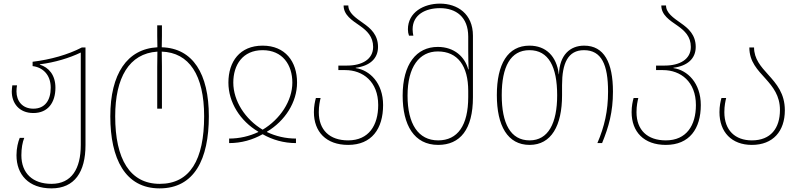

<svg xmlns="http://www.w3.org/2000/svg" viewBox="-20 -790 4407 1060"><path d="M264 250C392 250 452 159 452 11V-528H432C355 -488 259 -461 160 -449V-425C214 -419 260 -379 260 -306C260 -236 228 -190 164 -190C103 -190 71 -233 71 -285C71 -297 72 -309 74 -319H48C47 -309 45 -297 45 -285C45 -221 85 -166 164 -166C245 -166 286 -224 286 -306C286 -376 249 -418 200 -433V-435C282 -445 364 -470 426 -500V10C426 141 376 225 264 225C161 225 98 167 98 67C98 29 104 -5 114 -29H89C80 -7 71 27 71 67C71 174 138 250 264 250Z M861 250C1053 250 1133 89 1133 -148C1133 -383 1045 -524 873 -529C873 -550 874 -570 874 -591V-650H848V-592C848 -571 849 -550 849 -529C682 -520 589 -382 589 -148C589 86 671 250 861 250ZM862 225C697 225 616 88 616 -148C616 -360 692 -495 849 -505C849 -481 848 -457 848 -421V-190H874V-423C874 -458 873 -482 873 -505C1024 -500 1107 -376 1107 -148C1107 92 1029 225 862 225Z M1245 0C1313 0 1375 -18 1430 -49C1484 -18 1547 0 1614 0V-25C1557 -25 1502 -38 1454 -61V-63C1553 -122 1620 -225 1620 -334C1620 -450 1555 -538 1430 -538C1304 -538 1241 -450 1241 -334C1241 -225 1306 -122 1406 -63V-61C1357 -38 1302 -25 1245 -25ZM1430 -74C1334 -131 1268 -233 1268 -334C1268 -432 1320 -513 1430 -513C1540 -513 1594 -432 1594 -334C1594 -233 1526 -131 1430 -74Z M1902 10C2032 10 2095 -79 2095 -210C2095 -332 2021 -403 1944 -414V-416C2021 -426 2067 -466 2067 -531C2067 -598 2026 -634 1984 -663C1943 -692 1903 -719 1903 -760H1877C1877 -707 1923 -678 1968 -647C2006 -620 2040 -588 2040 -531C2040 -462 1978 -428 1896 -428H1848V-403H1886C1984 -403 2068 -339 2068 -210C2068 -98 2016 -15 1902 -15C1800 -15 1740 -72 1740 -171C1740 -206 1746 -232 1750 -249H1724C1719 -231 1713 -204 1713 -171C1713 -63 1780 10 1902 10Z M2399 10C2520 10 2591 -75 2591 -253V-593C2591 -714 2505 -770 2409 -770C2319 -770 2232 -722 2232 -628C2232 -615 2234 -604 2238 -593H2262C2260 -604 2258 -614 2258 -628C2258 -709 2329 -745 2409 -745C2497 -745 2565 -697 2565 -588V-508C2565 -480 2566 -438 2567 -407H2565C2547 -475 2489 -531 2397 -531C2279 -531 2203 -436 2203 -262C2203 -100 2266 10 2399 10ZM2399 -15C2289 -15 2230 -106 2230 -262C2230 -421 2295 -506 2397 -506C2507 -506 2565 -426 2565 -288V-254C2565 -98 2507 -15 2399 -15Z M2904 10C3024 10 3083 -97 3083 -264V-320C3083 -440 3115 -513 3204 -513C3301 -513 3337 -433 3337 -284C3337 -177 3317 -91 3278 0H3304C3341 -90 3364 -172 3364 -284C3364 -445 3315 -538 3205 -538C3127 -538 3069 -486 3066 -380H3065C3053 -480 2994 -538 2903 -538C2783 -538 2723 -436 2723 -265C2723 -96 2782 10 2904 10ZM2904 -15C2798 -15 2750 -109 2750 -265C2750 -421 2798 -513 2903 -513C3009 -513 3056 -421 3056 -264C3056 -110 3007 -15 2904 -15Z M3656 10C3786 10 3849 -79 3849 -210C3849 -332 3775 -403 3698 -414V-416C3775 -426 3821 -466 3821 -531C3821 -598 3780 -634 3738 -663C3697 -692 3657 -719 3657 -760H3631C3631 -707 3677 -678 3722 -647C3760 -620 3794 -588 3794 -531C3794 -462 3732 -428 3650 -428H3602V-403H3640C3738 -403 3822 -339 3822 -210C3822 -98 3770 -15 3656 -15C3554 -15 3494 -72 3494 -171C3494 -206 3500 -232 3504 -249H3478C3473 -231 3467 -204 3467 -171C3467 -63 3534 10 3656 10Z M4131 10C4248 10 4313 -66 4313 -181C4313 -274 4267 -327 4221 -378C4181 -422 4143 -465 4143 -528H4117C4117 -449 4163 -404 4207 -355C4247 -310 4286 -262 4286 -183C4286 -82 4235 -15 4131 -15C4039 -15 3979 -70 3979 -171C3979 -206 3985 -232 3989 -249H3963C3958 -231 3952 -204 3952 -171C3952 -61 4019 10 4131 10Z"/></svg>

Font: Noto Sans Georgian SemiCondensed Thin
Style: Regular
Weight: 100
Width: 4
Designer: Monotype Design Team, Akaki Razmadze
Foundry: Google LLC
Version: Version 2.005